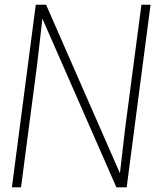

<svg xmlns="http://www.w3.org/2000/svg" viewBox="-20 -800 690 820"><path d="M623 -779.8 521 0H477.1L161.1 -720.2L139.2 -529.8L69.8 0H30.8L132.8 -779.8H176.8L492.2 -60.1L514.2 -250L584 -779.8Z"/></svg>

Font: Cooper Hewitt
Style: Light Italic
Weight: 704
Designer: Village Type and Design LLC
Foundry: Cooper Hewitt Smithsonian Design Museum
Version: 1.000